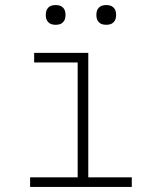

<svg xmlns="http://www.w3.org/2000/svg" viewBox="-20 -739 640 759"><path d="M99 0V-38H287V-492H115V-530H329V-38H501V0ZM400 -641Q392 -641 384.5 -643Q377 -645 371 -651Q365 -657 363 -664.5Q361 -672 361 -680Q361 -688 363 -695.5Q365 -703 371 -709Q377 -715 384.5 -717Q392 -719 400 -719Q408 -719 415.5 -717Q423 -715 429 -709Q435 -703 437 -695.5Q439 -688 439 -680Q439 -672 437 -664.5Q435 -657 429 -651Q423 -645 415.5 -643Q408 -641 400 -641ZM200 -641Q192 -641 184.5 -643Q177 -645 171 -651Q165 -657 163 -664.5Q161 -672 161 -680Q161 -688 163 -695.5Q165 -703 171 -709Q177 -715 184.5 -717Q192 -719 200 -719Q208 -719 215.5 -717Q223 -715 229 -709Q235 -703 237 -695.5Q239 -688 239 -680Q239 -672 237 -664.5Q235 -657 229 -651Q223 -645 215.5 -643Q208 -641 200 -641Z"/></svg>

Font: Iosevka Curly Slab XLtEx
Style: Regular
Weight: 200
Width: 7
Monospace: yes
Designer: Belleve Invis
Foundry: Belleve Invis
Version: Version 11.1.0; ttfautohint (v1.8.3)